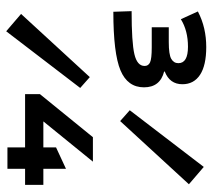

<svg xmlns="http://www.w3.org/2000/svg" viewBox="-53 -629 686 620"><g transform="rotate(90 290.0 -319.0)"><path d="M18 -342 16 -401Q117 -401 155 -410Q193 -419 193 -443Q193 -455 181.5 -460.5Q170 -466 133 -466H68V-521H116Q156 -521 170 -529Q184 -537 184 -552Q184 -583 131 -583Q79 -583 42 -560L17 -615Q44 -629 72.5 -635.5Q101 -642 132 -642Q191 -642 221.5 -622Q252 -602 252 -565Q252 -524 211 -508V-506Q262 -493 262 -441Q262 -388 207 -365Q152 -342 18 -342ZM371 -364 336 -395 519 -634 575 -586ZM81 4 25 -44 229 -266 264 -235ZM456 0V-57H284V-105L423 -276H502L372 -116H456V-157L525 -189V-116H577V-57H525V0Z"/></g></svg>

Font: Sometype Mono
Style: Regular
Weight: 400
Monospace: yes
Designer: Ryoichi Tsunekawa
Foundry: Dharma Type
Version: Version 1.000; ttfautohint (v1.8.3)